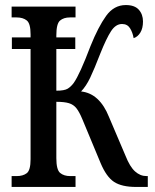

<svg xmlns="http://www.w3.org/2000/svg" viewBox="-20 -740 613 760"><path d="M26 0V-43H46Q71 -43 86 -54.5Q101 -66 101 -110V-546H27V-592H101V-604Q101 -647 86 -659Q71 -671 46 -671H26V-714H279V-671H257Q232 -671 217.5 -658.5Q203 -646 203 -600V-592H278V-546H203V-381Q235 -381 248 -389Q261 -397 272 -412Q296 -446 338 -557Q369 -634 400 -677Q431 -720 478 -720Q513 -720 529.5 -701.5Q546 -683 546 -655Q546 -628 535.5 -611Q525 -594 509 -589Q505 -612 494.5 -628.5Q484 -645 463 -645Q438 -645 419.5 -616.5Q401 -588 377 -528Q353 -466 337 -432.5Q321 -399 301 -378Q338 -374 365.5 -348.5Q393 -323 411 -278L477 -123Q494 -80 514.5 -61.5Q535 -43 560 -43H565V0H519Q462 0 431.5 -20Q401 -40 378 -95L306 -268Q294 -297 282.5 -311.5Q271 -326 253 -331.5Q235 -337 203 -337V-114Q203 -68 218 -55.5Q233 -43 258 -43H279V0Z"/></svg>

Font: Noto Serif ExtraCondensed Medium
Style: Regular
Weight: 500
Width: 2
Designer: Monotype Design Team
Foundry: Monotype Imaging Inc.
Version: Version 2.015